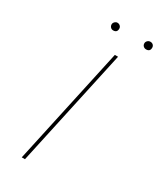

<svg xmlns="http://www.w3.org/2000/svg" viewBox="-202 -867 779 934"><g transform="rotate(30 187.0 -400.0)"><path d="M167 -757Q158 -757 152 -763.5Q146 -770 146 -779Q146 -787 152.5 -793.5Q159 -800 167 -800Q176 -800 182.5 -794Q189 -788 189 -779Q189 -757 167 -757ZM352 -757Q343 -757 336.5 -763Q330 -769 330 -779Q330 -787 336.5 -793.5Q343 -800 352 -800Q362 -800 368 -794Q374 -788 374 -779Q374 -757 352 -757ZM91 0 234 -658H252L109 0Z"/></g></svg>

Font: EauTest Thin
Style: Italic
Weight: 250
Italic angle: -12°
Designer: Christian Thalmann (Catharsis Fonts)
Version: Version 0.001;PS 000.001;hotconv 1.0.88;makeotf.lib2.5.64775